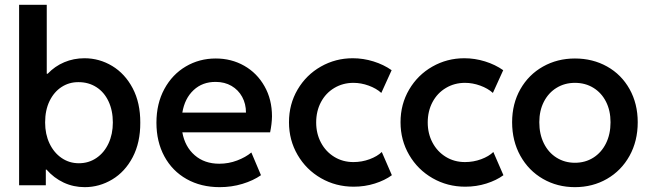

<svg xmlns="http://www.w3.org/2000/svg" viewBox="-20 -772 2710 800"><path d="M59.6 -752H174.8V-464.8H178.7Q208.5 -496.1 247.8 -512.7Q287.1 -529.3 332 -529.3Q394 -529.3 447.5 -497.1Q501 -464.8 533 -404.1Q564.9 -343.3 564.5 -260.7Q564.9 -178.2 533 -117.2Q501 -56.2 447.5 -24.2Q394 7.8 333 7.8Q286.1 7.8 245.4 -11.2Q204.6 -30.3 173.8 -65.4H170.9V0H59.6ZM450.2 -261.7Q450.2 -311.5 432.1 -349.9Q414.1 -388.2 381.6 -408.9Q349.1 -429.7 307.6 -429.7Q268.6 -430.2 236.8 -409.7Q205.1 -389.2 186.5 -351.1Q168 -313 168 -261.7Q168 -212.9 186.3 -174.3Q204.6 -135.7 236.6 -113.8Q268.6 -91.8 308.6 -91.8Q349.6 -91.8 381.8 -113.8Q414.1 -135.7 432.1 -174.3Q450.2 -212.9 450.2 -261.7Z M631.8 -260.7Q631.8 -340.3 664.8 -401.1Q697.8 -461.9 754.2 -495.1Q810.5 -528.3 878.9 -528.3Q944.3 -528.3 997.6 -498Q1050.8 -467.8 1082 -412.8Q1113.3 -357.9 1113.3 -287.1Q1112.8 -255.9 1105.5 -220.7H739.7Q750.5 -160.6 791.3 -125.2Q832 -89.8 893.6 -89.8Q932.6 -89.8 968 -103.3Q1003.4 -116.7 1027.3 -136.7L1067.4 -42Q1035.2 -19.5 990.2 -5.9Q945.3 7.8 895.5 7.8Q817.4 7.8 757.6 -25.9Q697.8 -59.6 664.8 -120.6Q631.8 -181.6 631.8 -260.7ZM1004.9 -302.7Q1004.9 -339.4 989 -368.4Q973.1 -397.5 944.6 -414.1Q916 -430.7 878.9 -430.7Q823.7 -431.2 786.6 -396.5Q749.5 -361.8 739.7 -302.7Z M1184.1 -262.7Q1184.1 -337.9 1220 -398.9Q1255.9 -460 1316.9 -494.6Q1377.9 -529.3 1449.7 -529.3Q1493.7 -529.3 1536.1 -516.1Q1578.6 -502.9 1611.8 -479.5L1568.8 -384.8Q1547.9 -403.8 1516.1 -415.3Q1484.4 -426.8 1452.6 -426.8Q1408.7 -426.8 1373 -405.5Q1337.4 -384.3 1317.4 -346.7Q1297.4 -309.1 1297.4 -261.7Q1297.4 -215.3 1317.4 -177.7Q1337.4 -140.1 1372.8 -118.4Q1408.2 -96.7 1452.6 -96.7Q1487.8 -96.7 1520 -108.6Q1552.2 -120.6 1570.8 -138.7L1612.8 -42Q1583.5 -20.5 1541.7 -7.3Q1500 5.9 1453.6 5.9Q1379.4 5.9 1317.6 -29.5Q1255.9 -64.9 1220 -126.5Q1184.1 -188 1184.1 -262.7Z M1648.9 -262.7Q1648.9 -337.9 1684.8 -398.9Q1720.7 -460 1781.7 -494.6Q1842.8 -529.3 1914.6 -529.3Q1958.5 -529.3 2001 -516.1Q2043.5 -502.9 2076.7 -479.5L2033.7 -384.8Q2012.7 -403.8 1981 -415.3Q1949.2 -426.8 1917.5 -426.8Q1873.5 -426.8 1837.9 -405.5Q1802.2 -384.3 1782.2 -346.7Q1762.2 -309.1 1762.2 -261.7Q1762.2 -215.3 1782.2 -177.7Q1802.2 -140.1 1837.6 -118.4Q1873 -96.7 1917.5 -96.7Q1952.6 -96.7 1984.9 -108.6Q2017.1 -120.6 2035.6 -138.7L2077.6 -42Q2048.3 -20.5 2006.6 -7.3Q1964.8 5.9 1918.5 5.9Q1844.2 5.9 1782.5 -29.5Q1720.7 -64.9 1684.8 -126.5Q1648.9 -188 1648.9 -262.7Z M2113.8 -262.7Q2113.8 -339.8 2148.2 -400.4Q2182.6 -460.9 2242.4 -494.6Q2302.2 -528.3 2375.5 -528.3Q2449.7 -528.3 2509.5 -494.9Q2569.3 -461.4 2603.3 -400.6Q2637.2 -339.8 2637.2 -262.7Q2637.2 -184.1 2603 -122.6Q2568.8 -61 2509 -26.6Q2449.2 7.8 2375.5 7.8Q2302.2 7.8 2242.4 -26.6Q2182.6 -61 2148.2 -122.8Q2113.8 -184.6 2113.8 -262.7ZM2523.9 -262.7Q2523.9 -311 2505.1 -348.1Q2486.3 -385.3 2452.6 -406Q2418.9 -426.8 2375.5 -426.8Q2333 -426.8 2299.3 -406.2Q2265.6 -385.7 2246.3 -348.4Q2227.1 -311 2227.1 -262.7Q2227.1 -212.9 2246.1 -174.6Q2265.1 -136.2 2299.1 -115Q2333 -93.8 2375.5 -93.8Q2418.5 -93.8 2452.1 -115Q2485.8 -136.2 2504.9 -174.6Q2523.9 -212.9 2523.9 -262.7Z"/></svg>

Font: Reddit Sans Fudge SemiBold
Style: Regular
Weight: 600
Designer: Stephen Hutchings
Foundry: Reddit
Version: Version 1.011